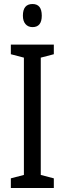

<svg xmlns="http://www.w3.org/2000/svg" viewBox="-20 -936 323 956"><path d="M248 0H34V-48L99 -65V-649L34 -666V-714H248V-666L183 -649V-65L248 -48ZM142 -916Q188 -916 188 -858Q188 -801 142 -801Q120 -801 107 -816Q94 -831 94 -858Q94 -916 142 -916Z"/></svg>

Font: Noto Sans Sinhala UI ExtraCondensed
Style: Regular
Weight: 400
Width: 2
Designer: Jelle Bosma - Monotype Design Team
Foundry: Monotype Imaging Inc.
Version: Version 2.006; ttfautohint (v1.8.4.7-5d5b)